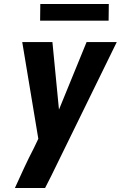

<svg xmlns="http://www.w3.org/2000/svg" viewBox="-20 -732 640 967"><path d="M207 215H55Q78 164 101.5 113.5Q125 63 151 13L173 -33L92 -520H244L277 -180L416 -520H568L237 156ZM182 -628 183 -712H528L527 -628Z"/></svg>

Font: Iosevka Aile Heavy
Style: Italic
Weight: 900
Italic angle: -9°
Designer: Belleve Invis
Foundry: Belleve Invis
Version: Version 31.1.0; ttfautohint (v1.8.4)